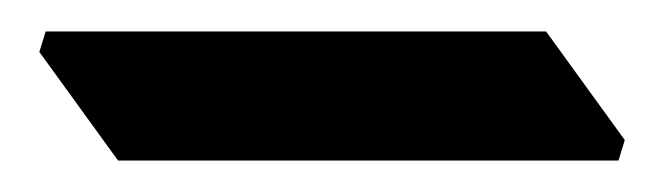

<svg xmlns="http://www.w3.org/2000/svg" viewBox="-20 18 417 122"><path d="M327 38 377 107 373 120H55L5 51L9 38Z"/></svg>

Font: Jaini
Style: Regular
Weight: 400
Designer: Girish Dalvi, Maithili Shingre
Foundry: Ek Type
Version: Version 1.001;PS 1.000;hotconv 16.6.51;makeotf.lib2.5.65220